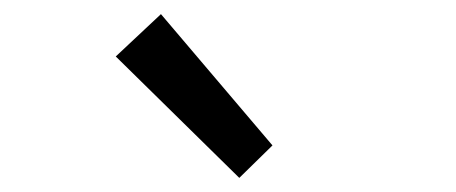

<svg xmlns="http://www.w3.org/2000/svg" viewBox="-20 -892 646 272"><path d="M319 -640 144 -812 208 -872 366 -686Z"/></svg>

Font: Noto Sans SC Thin
Style: Regular
Weight: 400
Version: Version 2.004-H2;hotconv 1.0.118;makeotfexe 2.5.65603